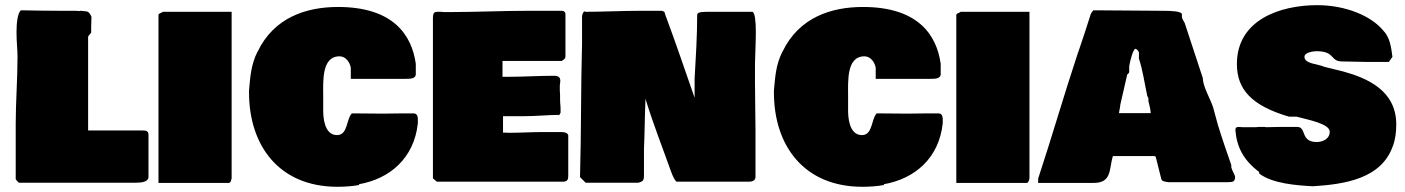

<svg xmlns="http://www.w3.org/2000/svg" viewBox="-20 -717 5364 733"><path d="M51.8 -19.5H500C523.4 -19.5 543.9 -23.4 546.9 -39.1V-202.1C546.9 -218.8 535.2 -218.8 523.4 -218.8H316.4V-575.2C316.4 -582 327.1 -587.9 328.1 -593.8V-615.2C328.1 -626 329.1 -635.7 329.1 -646.5V-653.3C322.3 -668.9 316.4 -672.9 308.6 -673.8C300.8 -673.8 291 -675.8 288.1 -675.8C286.1 -675.8 284.2 -675.8 283.2 -674.8C274.4 -675.8 265.6 -675.8 257.8 -675.8H210.9C159.2 -675.8 110.4 -676.8 59.6 -677.7C47.9 -667 43 -632.8 43 -593.8C43 -559.6 46.9 -524.4 46.9 -502C46.9 -414.1 40 -328.1 40 -244.1V-33.2C47.2 -21.7 47.2 -25.6 51.8 -19.5Z M585 -18.6H852.5C859.4 -18.6 861.3 -23.4 864.3 -36.1V-671.9H601.6C596.7 -667 585.9 -667 585 -660.2Z M1268.6 -3.9C1293 -3.9 1327.1 -5.9 1350.6 -10.7V-13.7C1466.8 -34.2 1560.5 -111.3 1575.2 -246.1V-264.6C1574.2 -276.4 1570.3 -284.2 1557.6 -284.2H1521.5C1494.1 -284.2 1467.8 -283.2 1440.4 -283.2C1401.4 -283.2 1362.3 -284.2 1323.2 -284.2C1301.8 -262.7 1308.6 -201.2 1266.6 -201.2C1215.8 -201.2 1213.9 -275.4 1213.9 -294.9V-349.6C1213.9 -406.2 1207 -502 1276.4 -502C1300.8 -502 1316.4 -477.5 1319.3 -458V-416H1528.3C1548.8 -416 1564.5 -417 1567.4 -431.6V-473.6C1551.8 -585 1479.5 -690.4 1270.5 -690.4C1149.4 -690.4 1026.4 -650.4 963.9 -520.5V-521.5C937.5 -468.8 935.5 -423.8 930.7 -371.1V-364.3C930.7 -161.1 1045.2 -3.9 1268.6 -3.9Z M1632.8 -630.9V-36.1L1647.5 -23.4H2130.9C2146.5 -24.4 2149.4 -32.2 2149.4 -44.9V-201.2C2144.5 -213.9 2127 -212.9 2113.3 -212.9H2050.8C2011.7 -212.9 1966.8 -210 1923.8 -210C1916 -210 1908.2 -210.9 1900.4 -210.9V-273.4H1978.5C2028.3 -273.4 2072.3 -278.3 2111.3 -278.3V-277.3C2116.2 -277.3 2117.2 -280.3 2120.1 -287.1V-299.8C2120.1 -316.4 2118.2 -319.3 2118.2 -339.8V-353.5C2118.2 -361.3 2117.2 -367.2 2117.2 -372.1V-390.6C2117.2 -395.5 2119.1 -402.3 2119.1 -407.2C2119.1 -418.9 2115.2 -427.7 2095.7 -427.7C2034.2 -427.7 1977.5 -423.8 1919.9 -423.8H1898.4V-484.4H2125C2133.8 -491.2 2137.7 -492.2 2138.7 -500V-663.1C2138.7 -669.9 2134.8 -674.8 2126 -675.8H1996.1C1896.5 -675.8 1795.9 -670.9 1697.3 -670.9H1671.9C1668.9 -671.9 1666 -671.9 1661.1 -671.9H1649.4C1630.9 -671.9 1632.8 -658.2 1632.8 -630.9Z M2852.5 -671.9H2685.5C2663.1 -671.9 2641.6 -671.9 2641.6 -660.2C2641.6 -579.1 2636.7 -502 2631.8 -416V-343.8C2594.3 -450.8 2558 -559 2518.6 -664.1C2518.6 -671.9 2514.6 -672.9 2506.8 -675.8H2424.8C2354.5 -675.8 2281.2 -671.9 2213.9 -671.9V-673.8C2206.1 -673.8 2204.1 -663.1 2202.1 -656.2V-550.8C2197.3 -384.8 2199.2 -203.1 2194.3 -41L2215.8 -19.5H2417C2437.5 -24.4 2438.5 -31.2 2438.5 -48.8V-148.4C2441.4 -210.9 2441.4 -274.4 2444.3 -339.8V-342.8V-339.8C2472.7 -246.2 2508.6 -155.6 2541 -64.5C2548.8 -42 2558.6 -24.4 2563.5 -23.4H2836.9C2847.7 -23.4 2862.3 -24.4 2864.3 -40V-217.8C2864.3 -276.4 2862.3 -333 2862.3 -399.4V-451.2C2862.3 -467.8 2862.3 -486.3 2863.3 -505.9C2863.3 -534 2872.8 -664.3 2852.5 -671.9Z M3272.5 -3.9C3296.9 -3.9 3331.1 -5.9 3354.5 -10.7V-13.7C3470.7 -34.2 3564.5 -111.3 3579.1 -246.1V-264.6C3578.1 -276.4 3574.2 -284.2 3561.5 -284.2H3525.4C3498 -284.2 3471.7 -283.2 3444.3 -283.2C3405.3 -283.2 3366.2 -284.2 3327.1 -284.2C3305.7 -262.7 3312.5 -201.2 3270.5 -201.2C3219.7 -201.2 3217.8 -275.4 3217.8 -294.9V-349.6C3217.8 -406.2 3210.9 -502 3280.3 -502C3304.7 -502 3320.3 -477.5 3323.2 -458V-416H3532.2C3552.7 -416 3568.4 -417 3571.3 -431.6V-473.6C3555.7 -585 3483.4 -690.4 3274.4 -690.4C3153.3 -690.4 3030.3 -650.4 2967.8 -520.5V-521.5C2941.4 -468.8 2939.5 -423.8 2934.6 -371.1V-364.3C2934.6 -161.1 3049.1 -3.9 3272.5 -3.9Z M3630.9 -18.6H3898.4C3905.3 -18.6 3907.2 -23.4 3910.2 -36.1V-671.9H3647.5C3642.6 -667 3631.8 -667 3630.9 -660.2Z M4228.5 -121.1H4378.9C4391.6 -121.1 4391.6 -122.1 4394.5 -109.4L4413.1 -35.2C4415 -24.4 4426.8 -23.4 4441.4 -21.5H4668C4688.5 -21.5 4695.3 -24.4 4695.3 -43C4692.4 -53.7 4683.6 -65.4 4680.7 -78.1V-87.9V-86.9C4663.3 -136.6 4646 -186.8 4630.2 -238.1L4610.8 -308.7C4600 -340.8 4576.3 -380 4572.3 -412.1V-418C4549.1 -488.2 4526 -558.6 4502.9 -628.9C4498 -637.7 4493.2 -645.5 4492.2 -651.4V-664.1C4486.3 -673.8 4456.1 -675.8 4418 -675.8L4154.3 -677.7C4149.5 -672.9 4148.6 -670.8 4144.5 -664.1C4128.6 -614.3 4112.6 -564.5 4095.7 -515.6V-516.6C4042.3 -356.2 3996.5 -195.9 3943.4 -35.2V-18.6H4154.3C4225.6 -18.6 4213.5 -70.5 4228.5 -121.1ZM4252 -294.9V-293ZM4359.4 -353.5C4359.4 -349.6 4363.3 -345.7 4364.3 -341.8V-331.1C4368.2 -316.4 4373 -295.9 4373 -285.2H4252C4252 -290 4256.8 -307.6 4256.8 -316.4C4265.7 -354.7 4274.5 -393.2 4283.2 -431.6C4283.2 -433.6 4289.1 -435.5 4291 -441.4V-464.8C4296 -491.2 4305.8 -528.3 4314.5 -530.3V-531.2C4321.3 -528.3 4325.2 -524.4 4328.1 -516.6V-493.2C4342.7 -449.3 4349.4 -399.8 4359.4 -353.5Z M5104.5 -482.4C5138.7 -482.4 5170.9 -480.5 5199.2 -480.5H5282.2L5295.9 -500C5291 -536.1 5287.1 -574.2 5259.8 -601.6C5213.9 -656.6 5117.1 -697.3 5008.8 -697.3C4866.3 -697.3 4702.1 -640.9 4702.1 -472.7C4702.1 -376 4757.8 -313.5 4901.4 -271.5H4930.7C4972.7 -259.8 5056.6 -245.1 5056.6 -213.9C5056.6 -186.5 5029.3 -174.8 5006.8 -174.8C4943.4 -174.8 4968.8 -232.4 4932.6 -232.4H4910.2C4878.9 -232.4 4841.8 -232.4 4813.5 -231.4C4810.5 -232.4 4808.6 -232.4 4806.6 -232.4H4793.9C4787.1 -232.4 4781.2 -232.4 4774.4 -231.4H4724.6C4718.8 -231.4 4712.9 -232.4 4707 -232.4C4700.2 -232.4 4696.3 -228.5 4696.3 -220.7C4701.2 -158.2 4725.6 -106.4 4787.1 -60.5V-54.7C4836.9 -15.6 4934.6 -8.8 4993.2 -5.9C5111.3 -13.7 5255.9 -33.2 5298.8 -163.1V-162.1C5306.6 -185.5 5310.5 -210.9 5310.5 -242.2C5310.5 -371.1 5200.2 -418.9 5107.4 -444.3L5035.9 -461.9C5014.4 -472.6 4960 -472.7 4960 -500C4960 -518.6 4999 -521.5 5005.9 -521.5C5079.4 -521.5 5056.1 -482.4 5104.5 -482.4Z"/></svg>

Font: Bowlby One SC
Style: Regular
Weight: 400
Width: 1
Version: Version 1.2